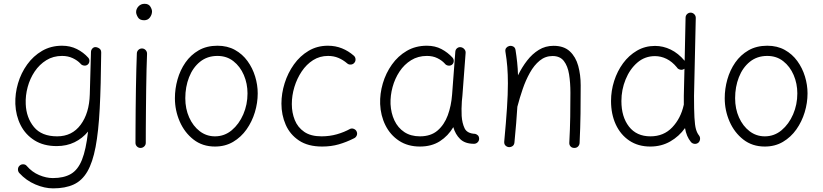

<svg xmlns="http://www.w3.org/2000/svg" viewBox="-20 -759 4373 1020"><path d="M283.7 -34.7Q362.8 -34.7 408.4 -96.2Q454.1 -157.7 457 -257.3L463.4 -484.9Q463.9 -493.7 469.2 -499.5Q476.6 -509.3 488.3 -508.8Q491.2 -508.8 494.1 -507.8Q497.6 -507.3 501 -505.4Q517.6 -498 517.6 -481.9V-481Q517.6 -480 517.6 -478V-476.1Q516.1 -306.2 509.8 -183.3Q503.4 -60.5 487.8 21.7Q472.2 104 444.1 152.3Q416 200.7 371.3 221.2Q326.7 241.7 262.2 241.7Q216.8 241.7 168 220.9Q119.1 200.2 82.5 160.2Q75.2 151.9 75.4 140.4Q75.7 128.9 83.5 121.6Q91.8 113.3 103.8 113.8Q115.7 114.3 122.1 122.6Q150.4 155.3 188 171.1Q225.6 187 260.7 187Q318.8 187 356.4 165.3Q394 143.6 415.5 89.8Q437 36.1 447.8 -60.1Q418 -23.9 376 -3.4Q334 17.1 281.2 17.1Q211.9 17.1 163.6 -13.2Q115.2 -43.5 89.6 -94.2Q64 -145 61.5 -206.5Q59.6 -261.7 75.7 -316.4Q91.8 -371.1 124.3 -416.3Q156.7 -461.4 203.6 -488.8Q250.5 -516.1 309.6 -516.1Q353 -516.1 388.2 -498.5Q423.3 -481 448.7 -452.6Q456.1 -444.3 454.8 -432.9Q453.6 -421.4 444.8 -415Q436 -408.7 424.6 -410.9Q413.1 -413.1 406.7 -421.9Q391.6 -438 366.5 -450Q341.3 -461.9 309.6 -461.9Q262.7 -461.9 226.1 -439.2Q189.5 -416.5 164.3 -379.2Q139.2 -341.8 127 -296.6Q114.7 -251.5 116.7 -206.1Q119.6 -133.8 160.4 -84.2Q201.2 -34.7 283.7 -34.7Z M703.1 -694.8Q703.1 -711.9 715.8 -725.3Q728.5 -738.8 748 -738.8Q769.5 -738.8 778.6 -724.1Q787.6 -709.5 787.6 -698.2Q787.6 -681.6 776.6 -666.5Q765.6 -651.4 745.6 -651.4Q721.7 -651.4 712.4 -667.5Q703.1 -683.6 703.1 -694.8ZM735.4 -501.5Q746.6 -501 754.2 -492.4Q761.7 -483.9 761.2 -472.7Q759.8 -438.5 758.5 -390.1Q757.3 -341.8 756.6 -286.9Q755.9 -231.9 755.4 -177.7Q754.9 -123.5 754.6 -77.1Q754.4 -30.8 754.4 0Q754.4 11.2 746.1 19Q737.8 26.9 726.6 26.9Q715.3 26.9 707.5 19Q699.7 11.2 699.7 0Q699.7 -30.8 700 -77.4Q700.2 -124 700.7 -178.2Q701.2 -232.4 702.1 -287.6Q703.1 -342.8 704.3 -391.8Q705.6 -440.9 707 -475.6Q707.5 -486.8 715.8 -494.4Q724.1 -502 735.4 -501.5Z M1135.3 -516.1Q1188 -516.1 1228 -493.9Q1268.1 -471.7 1294.9 -434.6Q1321.8 -397.5 1335.4 -352.8Q1349.1 -308.1 1349.1 -262.7Q1349.1 -212.4 1334 -162.6Q1318.8 -112.8 1289.8 -71.5Q1260.7 -30.3 1218.5 -5.4Q1176.3 19.5 1122.1 19.5Q1055.7 19.5 1008.1 -17.6Q960.4 -54.7 934.8 -113.5Q909.2 -172.4 909.2 -237.3Q909.2 -287.6 923.1 -336.9Q937 -386.2 965.1 -426.8Q993.2 -467.3 1035.6 -491.7Q1078.1 -516.1 1135.3 -516.1ZM1135.3 -461.9Q1081.1 -461.9 1042.7 -430.9Q1004.4 -399.9 984.4 -348.6Q964.4 -297.4 964.4 -237.3Q964.4 -181.2 984.9 -135.3Q1005.4 -89.4 1041 -62Q1076.7 -34.7 1122.1 -34.7Q1172.4 -34.7 1211.2 -67.1Q1250 -99.6 1272.5 -151.6Q1294.9 -203.6 1294.9 -262.7Q1294.9 -314.9 1275.4 -360.4Q1255.9 -405.8 1220.2 -433.8Q1184.6 -461.9 1135.3 -461.9Z M1862.3 -425.3Q1855.5 -417 1844 -416Q1832.5 -415 1824.2 -422.4Q1802.7 -440.9 1777.8 -451.4Q1752.9 -461.9 1722.7 -461.9Q1678.7 -461.9 1643.3 -439.5Q1607.9 -417 1582.8 -379.4Q1557.6 -341.8 1543.9 -296.6Q1530.3 -251.5 1530.3 -206.1Q1530.3 -160.6 1545.9 -121.6Q1561.5 -82.5 1596.2 -58.6Q1630.9 -34.7 1688 -34.7Q1731.4 -34.7 1769.8 -45.7Q1808.1 -56.6 1840.8 -74.7Q1851.1 -78.6 1861.6 -73.5Q1872.1 -68.4 1875.5 -58.1Q1879.4 -47.4 1874.3 -37.4Q1869.1 -27.3 1858.9 -23.4Q1820.3 -3.9 1779.8 7.8Q1739.3 19.5 1691.4 19.5Q1616.2 19.5 1568.4 -12.5Q1520.5 -44.4 1497.8 -96.4Q1475.1 -148.4 1475.1 -208.5Q1475.1 -262.7 1492.2 -317.1Q1509.3 -371.6 1541.5 -416.7Q1573.7 -461.9 1619.4 -489Q1665 -516.1 1721.7 -516.1Q1762.2 -516.1 1796.6 -502.2Q1831.1 -488.3 1859.4 -463.4Q1867.7 -456.5 1868.7 -445.1Q1869.6 -433.6 1862.3 -425.3Z M2210.9 -34.7Q2268.6 -34.7 2304.4 -65.4Q2340.3 -96.2 2358.9 -146.7Q2377.4 -197.3 2381.8 -257.3L2398.9 -484.9Q2399.9 -496.1 2408.4 -502.9Q2417 -509.8 2427.7 -508.3Q2439 -506.8 2446.8 -497.8Q2454.6 -488.8 2453.6 -478L2436.5 -250Q2435.5 -235.4 2433.6 -221.2Q2432.1 -201.7 2431.9 -181.4Q2431.6 -161.1 2432.6 -143.1Q2435.1 -105 2448.2 -77.4Q2461.4 -49.8 2504.4 -47.9Q2512.2 -45.9 2518.6 -40Q2524.9 -34.2 2525.4 -22Q2525.4 -10.7 2517.3 -2.9Q2509.3 4.9 2498 4.9Q2450.2 4.9 2424.6 -20.3Q2398.9 -45.4 2388.2 -83.5Q2360.8 -37.1 2316.9 -8.8Q2272.9 19.5 2210.9 19.5Q2146.5 19.5 2099.9 -11.2Q2053.2 -42 2027.6 -93.5Q2002 -145 1999.5 -206.5Q1997.6 -261.2 2013.7 -315.9Q2029.8 -370.6 2062 -416Q2094.2 -461.4 2141.1 -488.8Q2188 -516.1 2247.6 -516.1Q2291.5 -516.1 2325.2 -498.3Q2358.9 -480.5 2384.3 -452.6Q2391.6 -443.8 2390.4 -432.6Q2389.2 -421.4 2380.9 -415Q2372.1 -408.7 2360.6 -410.6Q2349.1 -412.6 2342.3 -421.9Q2327.1 -438.5 2303.2 -450.2Q2279.3 -461.9 2248 -461.9Q2200.7 -461.9 2164.1 -439.2Q2127.4 -416.5 2102.5 -378.9Q2077.6 -341.3 2065.4 -296.1Q2053.2 -251 2054.7 -206.1Q2057.1 -158.2 2075.4 -119.1Q2093.8 -80.1 2127.9 -57.4Q2162.1 -34.7 2210.9 -34.7Z M2658.7 -6.8Q2668.5 -111.3 2673.3 -185.1Q2678.2 -258.8 2678.2 -315.9Q2678.2 -363.8 2675 -403.8Q2671.9 -443.8 2665 -484.4Q2663.1 -497.1 2669.4 -504.6Q2675.8 -512.2 2685.1 -514.6Q2695.8 -517.1 2706.3 -512Q2716.8 -506.8 2718.8 -493.2Q2724.1 -460 2727.5 -427.2Q2731 -394.5 2731.9 -358.9Q2752.9 -401.9 2780.3 -437.3Q2807.6 -472.7 2842.5 -494.1Q2877.4 -515.6 2920.9 -515.6Q2975.6 -515.6 3007.1 -486.3Q3038.6 -457 3051.8 -409.2Q3064.9 -361.3 3064.9 -306.2Q3064.9 -231 3064 -156Q3063 -81.1 3059.1 0.5Q3058.6 10.7 3051.3 18.8Q3043.9 26.9 3031.2 26.9Q3018.1 26.9 3011 18.8Q3003.9 10.7 3004.4 0Q3008.3 -73.7 3009.3 -137.7Q3010.3 -201.7 3010.3 -266.6Q3010.3 -319.8 3003.2 -364Q2996.1 -408.2 2975.6 -434.8Q2955.1 -461.4 2915.5 -461.4Q2877 -461.4 2847.2 -437Q2817.4 -412.6 2795.2 -372.8Q2772.9 -333 2756.8 -285.9Q2740.7 -238.8 2729 -193.8L2728.5 -192.4Q2726.1 -151.9 2722.2 -104.7Q2718.3 -57.6 2712.9 -1.5Q2711.4 11.7 2702.1 17.6Q2692.9 23.4 2682.6 22.5Q2672.9 21.5 2665.3 14.2Q2657.7 6.8 2658.7 -6.8Z M3460 -515.1Q3502.9 -515.1 3543.2 -495.6Q3583.5 -476.1 3617.2 -436L3622.1 -665Q3622.1 -676.3 3630.1 -684.1Q3638.2 -691.9 3649.4 -691.9Q3660.6 -691.4 3668.5 -683.3Q3676.3 -675.3 3676.3 -664.1L3667 -249.5Q3667 -176.3 3669.2 -135Q3671.4 -93.8 3677.2 -73Q3683.1 -52.2 3693.4 -39.6Q3700.2 -30.8 3699 -19.3Q3697.8 -7.8 3689.5 -0.5Q3680.7 6.3 3669.2 5.1Q3657.7 3.9 3650.4 -4.9Q3626.5 -33.7 3619.1 -78.6Q3587.9 -34.7 3540.8 -7.6Q3493.7 19.5 3434.6 19.5Q3370.1 19.5 3323.2 -12Q3276.4 -43.5 3251.2 -98.1Q3226.1 -152.8 3226.1 -222.7Q3226.1 -276.9 3242.7 -328.9Q3259.3 -380.9 3290 -422.9Q3320.8 -464.8 3364 -490Q3407.2 -515.1 3460 -515.1ZM3281.2 -222.2Q3281.2 -138.2 3321.5 -86.4Q3361.8 -34.7 3435.5 -34.7Q3505.9 -34.7 3551.3 -82.5Q3596.7 -130.4 3612.3 -201.2L3612.8 -203.1Q3612.8 -213.4 3612.8 -225.3Q3612.8 -237.3 3612.8 -250L3616.2 -394Q3614.7 -393.1 3613.3 -392.1Q3604 -386.2 3592.5 -389.2Q3581.1 -392.1 3575.7 -401.4Q3550.8 -431.6 3521 -446.3Q3491.2 -460.9 3459.5 -460.9Q3405.8 -460.9 3365.7 -426.3Q3325.7 -391.6 3303.5 -336.9Q3281.2 -282.2 3281.2 -222.2Z M4056.2 -516.1Q4108.9 -516.1 4148.9 -493.9Q4189 -471.7 4215.8 -434.6Q4242.7 -397.5 4256.3 -352.8Q4270 -308.1 4270 -262.7Q4270 -212.4 4254.9 -162.6Q4239.7 -112.8 4210.7 -71.5Q4181.6 -30.3 4139.4 -5.4Q4097.2 19.5 4043 19.5Q3976.6 19.5 3929 -17.6Q3881.3 -54.7 3855.7 -113.5Q3830.1 -172.4 3830.1 -237.3Q3830.1 -287.6 3844 -336.9Q3857.9 -386.2 3886 -426.8Q3914.1 -467.3 3956.5 -491.7Q3999 -516.1 4056.2 -516.1ZM4056.2 -461.9Q4002 -461.9 3963.6 -430.9Q3925.3 -399.9 3905.3 -348.6Q3885.3 -297.4 3885.3 -237.3Q3885.3 -181.2 3905.8 -135.3Q3926.3 -89.4 3961.9 -62Q3997.6 -34.7 4043 -34.7Q4093.3 -34.7 4132.1 -67.1Q4170.9 -99.6 4193.4 -151.6Q4215.8 -203.6 4215.8 -262.7Q4215.8 -314.9 4196.3 -360.4Q4176.8 -405.8 4141.1 -433.8Q4105.5 -461.9 4056.2 -461.9Z"/></svg>

Font: Mikhak-DS1-FD Light
Style: Regular
Weight: 300
Designer: Amin Abedi
Version: Version 3.2